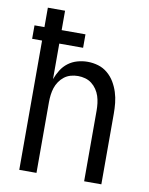

<svg xmlns="http://www.w3.org/2000/svg" viewBox="-83 -796 666 857"><g transform="rotate(10 250.0 -367.5)"><path d="M64 0V-586H19V-647H64V-735H142V-647H250V-586H142V-425Q150 -447 162.5 -467Q175 -487 193.5 -501Q212 -515 235 -521.5Q258 -528 281 -528Q306 -528 329.5 -521Q353 -514 372 -498Q391 -482 403.5 -461Q416 -440 423.5 -416.5Q431 -393 433.5 -368.5Q436 -344 436 -320V0H358V-320Q358 -337 356 -353.5Q354 -370 349 -385.5Q344 -401 334.5 -415Q325 -429 312 -439Q299 -449 283 -453.5Q267 -458 250 -458Q233 -458 217 -453.5Q201 -449 188 -439Q175 -429 165.5 -415Q156 -401 151 -385.5Q146 -370 144 -353.5Q142 -337 142 -320V0Z"/></g></svg>

Font: Huly
Style: Regular
Weight: 400
Designer: Belleve Invis
Foundry: Belleve Invis
Version: Version 33.2.5; ttfautohint (v1.8.4)